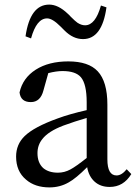

<svg xmlns="http://www.w3.org/2000/svg" viewBox="-20 -801 598 835"><path d="M195 14Q132 14 93 -20Q50 -56 50 -120Q50 -173 87 -209Q128 -249 231 -286Q282 -305 357 -322V-356Q357 -435 332 -465Q309 -492 252 -492Q225 -492 190 -483L169 -408Q156 -357 114 -357Q70 -357 65 -399Q79 -462 135.5 -498Q192 -534 277 -534Q365 -534 405 -491Q447 -446 447 -346V-108Q447 -38 487 -38Q509 -38 531 -65L551 -44Q517 12 457 12Q417 12 391.5 -11Q366 -34 359 -74Q310 -25 279 -8Q241 14 195 14ZM232 -50Q260 -50 286 -64Q309 -76 357 -114V-288Q305 -273 256 -255Q190 -230 164 -196Q143 -170 143 -135Q143 -93 168 -70Q192 -50 232 -50ZM341 -631Q298 -631 261 -668Q255 -674 243 -686Q208 -721 185 -721Q139 -721 115 -634L91 -643Q111 -781 194 -781Q233 -781 274 -742Q279 -738 288 -728Q307 -709 317 -702Q334 -691 350 -691Q395 -691 419 -777L443 -769Q424 -631 341 -631Z"/></svg>

Font: GenRyuMin TW M
Style: Regular
Weight: 500
Version: Version 1.501;PS 1;hotconv 16.6.51;makeotf.lib2.5.65220